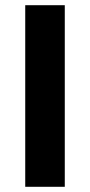

<svg xmlns="http://www.w3.org/2000/svg" viewBox="-20 -718 346 738"><path d="M77 0H229V-698H77Z"/></svg>

Font: Plexus Sans Bold
Style: Regular
Weight: 700
Version: Version 2.001;PS 002.001;hotconv 1.0.70;makeotf.lib2.5.58329